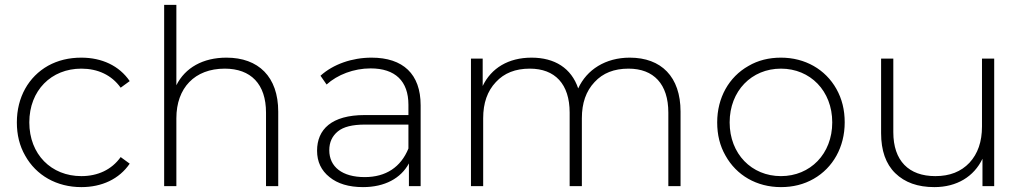

<svg xmlns="http://www.w3.org/2000/svg" viewBox="-20 -762 4196 786"><path d="M83 -125C128 -44 212 4 313 4C397 4 468 -29 511 -92L474 -119C437 -67 380 -41 313 -41C190 -41 100 -130 100 -261C100 -392 190 -481 313 -481C380 -481 437 -455 474 -403L511 -430C468 -493 397 -526 313 -526C262 -526 217 -515 177 -493C97 -448 49 -364 49 -261C49 -210 60 -165 83 -125Z M652 -742V0H702V-278C702 -402 777 -481 900 -481C1007 -481 1069 -418 1069 -301V0H1119V-305C1119 -448 1038 -526 907 -526C811 -526 738 -485 702 -413V-742Z M1329 -37C1362 -10 1408 4 1466 4C1555 4 1621 -32 1654 -93V0H1702V-331C1702 -459 1630 -526 1501 -526C1421 -526 1344 -499 1292 -452L1317 -416C1361 -456 1428 -482 1497 -482C1598 -482 1652 -430 1652 -333V-291H1473C1337 -291 1278 -232 1278 -145C1278 -100 1295 -64 1329 -37ZM1363 -224C1386 -243 1423 -252 1474 -252H1652V-154C1621 -78 1560 -37 1473 -37C1381 -37 1328 -79 1328 -147C1328 -180 1340 -205 1363 -224Z M1908 0H1958V-278C1958 -340 1975 -389 2010 -426C2044 -463 2090 -481 2149 -481C2252 -481 2312 -418 2312 -301V0H2362V-278C2362 -340 2379 -389 2414 -426C2448 -463 2494 -481 2553 -481C2656 -481 2716 -418 2716 -301V0H2766V-305C2766 -448 2687 -526 2558 -526C2459 -526 2382 -477 2347 -400C2319 -483 2251 -526 2156 -526C2061 -526 1991 -483 1956 -410V-522H1908Z M2916 -261C2916 -210 2927 -165 2950 -125C2995 -44 3078 4 3177 4C3226 4 3271 -7 3311 -30C3390 -75 3438 -160 3438 -261C3438 -312 3427 -357 3404 -398C3359 -478 3276 -526 3177 -526C3128 -526 3083 -515 3044 -492C2964 -447 2916 -362 2916 -261ZM2967 -261C2967 -390 3057 -481 3177 -481C3297 -481 3387 -390 3387 -261C3387 -132 3297 -41 3177 -41C3057 -41 2967 -132 2967 -261Z M3645 -53C3684 -15 3737 4 3805 4C3897 4 3967 -39 4002 -112V0H4050V-522H4000V-244C4000 -182 3983 -133 3949 -96C3914 -59 3868 -41 3809 -41C3700 -41 3637 -104 3637 -221V-522H3587V-217C3587 -146 3606 -91 3645 -53Z"/></svg>

Font: Montserrat Light
Style: Regular
Weight: 300
Designer: Julieta Ulanovsky
Foundry: Julieta Ulanovsky
Version: Version 7.200